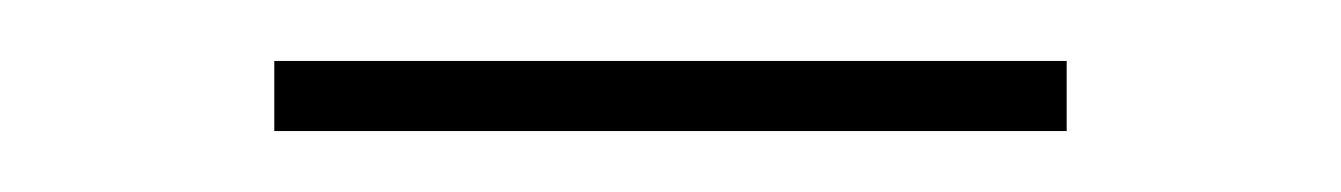

<svg xmlns="http://www.w3.org/2000/svg" viewBox="-20 -668 440 63"><path d="M330 -648V-625H70V-648Z"/></svg>

Font: Exo 2 Thin
Style: Regular
Weight: 250
Designer: Natanael Gama
Foundry: Natanael Gama
Version: Version 2.010